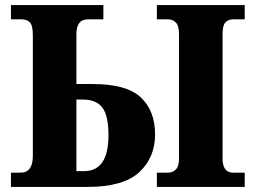

<svg xmlns="http://www.w3.org/2000/svg" viewBox="-20 -734 997 754"><path d="M23 0H325Q464 0 526.5 -57.5Q589 -115 589 -206Q589 -298 533.5 -351Q478 -404 344 -404H280V-600Q280 -658 325 -658H386V-714H23V-658H65Q85 -658 97 -646.5Q109 -635 109 -595V-122Q109 -56 61 -56H23ZM596 0H941V-56H895Q854 -56 854 -112V-599Q854 -634 865 -646Q876 -658 895 -658H941V-714H596V-658H641Q657 -658 670 -646Q683 -634 683 -599V-111Q683 -80 670 -68Q657 -56 641 -56H596ZM280 -62V-343H306Q358 -343 382 -311.5Q406 -280 406 -203Q406 -62 310 -62Z"/></svg>

Font: Noto Serif SemiCondensed Extra
Style: Regular
Weight: 800
Width: 4
Designer: Monotype Design Team
Foundry: Monotype Imaging Inc.
Version: Version 1.002